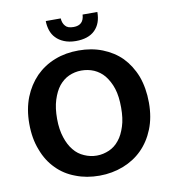

<svg xmlns="http://www.w3.org/2000/svg" viewBox="-90 -897 884 986"><g transform="rotate(-10 352.0 -404.0)"><path d="M354 -641C399 -641 440 -634 478 -619C516 -604 549 -583 576 -556C603 -528 625 -494 641 -453C656 -412 664 -366 664 -314C664 -263 656 -218 640 -178C624 -138 602 -104 574 -76C546 -48 513 -27 475 -12C436 3 395 11 350 11C305 11 264 4 226 -11C188 -25 155 -46 128 -74C101 -101 79 -135 64 -176C48 -216 40 -262 40 -314C40 -365 48 -410 64 -451C80 -491 102 -525 130 -554C158 -582 191 -604 230 -619C268 -634 309 -641 354 -641ZM185 -314C185 -277 190 -244 199 -217C208 -189 220 -166 235 -148C250 -129 268 -116 289 -107C309 -98 331 -93 354 -93C377 -93 398 -98 419 -107C439 -116 456 -129 471 -148C486 -166 497 -189 506 -217C515 -244 519 -277 519 -314C519 -353 515 -386 506 -414C497 -442 484 -465 469 -484C454 -502 436 -515 416 -524C395 -533 373 -537 350 -537C327 -537 305 -532 285 -523C265 -514 248 -500 233 -482C218 -463 207 -440 198 -412C189 -384 185 -351 185 -314ZM215 -819H293C294 -802 299 -789 308 -779C316 -769 330 -764 351 -764C386 -764 405 -782 407 -819H484C484 -779 473 -748 450 -725C427 -702 393 -691 350 -691C326 -691 306 -695 289 -702C272 -709 258 -718 247 -730C236 -741 228 -755 223 -770C218 -785 215 -802 215 -819Z"/></g></svg>

Font: Holmes&Hills Bold
Style: Bold
Weight: 500
Designer: Noopur Datye, Girish Dalvi, Yashodeep Gholap, Pallavi Karambelkar
Foundry: Ek Type
Version: ""